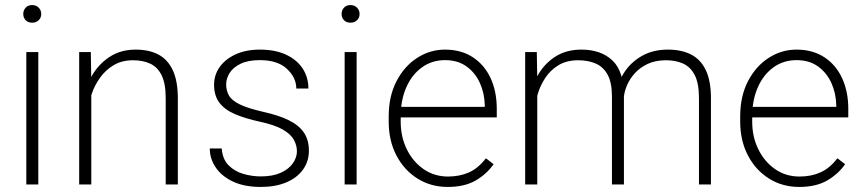

<svg xmlns="http://www.w3.org/2000/svg" viewBox="-20 -736 3442 766"><path d="M108.4 -715.8Q124.5 -715.8 134.5 -705.3Q144.5 -694.8 144.5 -680.2Q144.5 -665.5 134.5 -655.5Q124.5 -645.5 108.4 -645.5Q91.8 -645.5 82.3 -655.5Q72.8 -665.5 72.8 -680.2Q72.8 -694.8 82.3 -705.3Q91.8 -715.8 108.4 -715.8ZM132.8 0H85V-528.3H132.8Z M344.2 0H295.9V-528.3H342.3L344.2 -415.5ZM312 -320.3Q316.9 -379.4 343.8 -428.7Q370.6 -478 415.8 -508.1Q460.9 -538.1 521 -538.1Q574.2 -538.1 611.6 -518.6Q648.9 -499 669.2 -456.1Q689.5 -413.1 689.5 -343.3V0H641.1V-343.8Q641.1 -402.3 625 -435.3Q608.9 -468.3 579.6 -481.9Q550.3 -495.6 510.7 -495.6Q466.3 -495.6 433.6 -476.1Q400.9 -456.5 379.2 -426Q357.4 -395.5 346.2 -362.1Q335 -328.6 334 -301.3Z M1020.5 9.8Q954.6 9.8 909.2 -11.7Q863.8 -33.2 840.3 -68.4Q816.9 -103.5 816.9 -143.6H864.7Q867.7 -101.1 891.8 -76.7Q916 -52.2 950.9 -42.2Q985.8 -32.2 1020.5 -32.2Q1067.9 -32.2 1099.9 -46.6Q1131.8 -61 1148.2 -84.2Q1164.6 -107.4 1164.6 -132.8Q1164.6 -155.3 1152.8 -177.5Q1141.1 -199.7 1109.4 -218.5Q1077.6 -237.3 1016.6 -250.5Q958 -263.2 917.2 -280.8Q876.5 -298.3 855.2 -326.4Q834 -354.5 834 -397.9Q834 -436.5 856.2 -468.3Q878.4 -500 919.7 -519Q960.9 -538.1 1017.1 -538.1Q1077.6 -538.1 1120.8 -518.1Q1164.1 -498 1187.3 -462.9Q1210.4 -427.7 1210.4 -382.8H1162.1Q1162.1 -426.3 1124.8 -461.2Q1087.4 -496.1 1017.1 -496.1Q969.2 -496.1 939.5 -481.4Q909.7 -466.8 896 -444.6Q882.3 -422.4 882.3 -399.4Q882.3 -375 893.1 -355.5Q903.8 -335.9 935.5 -320.1Q967.3 -304.2 1029.3 -290Q1093.3 -275.9 1133.5 -255.6Q1173.8 -235.4 1193.1 -206.1Q1212.4 -176.8 1212.4 -134.8Q1212.4 -92.3 1189 -59.6Q1165.5 -26.9 1122.6 -8.5Q1079.6 9.8 1020.5 9.8Z M1378.4 -715.8Q1394.5 -715.8 1404.5 -705.3Q1414.6 -694.8 1414.6 -680.2Q1414.6 -665.5 1404.5 -655.5Q1394.5 -645.5 1378.4 -645.5Q1361.8 -645.5 1352.3 -655.5Q1342.8 -665.5 1342.8 -680.2Q1342.8 -694.8 1352.3 -705.3Q1361.8 -715.8 1378.4 -715.8ZM1402.8 0H1355V-528.3H1402.8Z M1766.1 9.8Q1698.7 9.8 1645.5 -23.7Q1592.3 -57.1 1561.5 -116Q1530.8 -174.8 1530.8 -250.5V-272Q1530.8 -352.1 1561.8 -411.9Q1592.8 -471.7 1644 -504.9Q1695.3 -538.1 1755.4 -538.1Q1819.8 -538.1 1866.2 -507.8Q1912.6 -477.5 1937.3 -424.3Q1961.9 -371.1 1961.9 -301.8V-267.6H1560.1V-309.6H1914.1V-315.9Q1913.1 -363.3 1894.8 -404.3Q1876.5 -445.3 1841.6 -470.7Q1806.6 -496.1 1755.4 -496.1Q1703.1 -496.1 1663.1 -467Q1623 -438 1600.8 -387.2Q1578.6 -336.4 1578.6 -272V-250.5Q1578.6 -189.9 1603 -140.4Q1627.4 -90.8 1669.9 -61.3Q1712.4 -31.7 1767.6 -31.7Q1814 -31.7 1851.1 -48.3Q1888.2 -64.9 1918.5 -104.5L1949.2 -81.1Q1923.3 -43 1878.9 -16.6Q1834.5 9.8 1766.1 9.8Z M2123.5 0H2075.2V-528.3H2121.6L2123.5 -418ZM2091.3 -320.3Q2096.2 -379.4 2121.8 -428.7Q2147.5 -478 2192.4 -508.1Q2237.3 -538.1 2299.3 -538.1Q2377.4 -538.1 2423.3 -494.9Q2469.2 -451.7 2469.2 -351.6V0H2421.4V-350.1Q2421.4 -406.2 2404.3 -437.7Q2387.2 -469.2 2356.9 -482.4Q2326.7 -495.6 2287.1 -495.6Q2240.7 -495.6 2208.5 -476.1Q2176.3 -456.5 2156 -426Q2135.7 -395.5 2125.7 -362.1Q2115.7 -328.6 2114.7 -301.3ZM2436.5 -350.6Q2441.4 -399.4 2467.5 -442.4Q2493.7 -485.4 2538.8 -511.7Q2584 -538.1 2644.5 -538.1Q2699.2 -538.1 2737.5 -518.3Q2775.9 -498.5 2796.1 -455.6Q2816.4 -412.6 2816.4 -343.8V0H2768.6V-343.8Q2768.6 -403.8 2751.5 -436.8Q2734.4 -469.7 2704.1 -482.9Q2673.8 -496.1 2634.8 -495.6Q2593.3 -495.1 2562.7 -480.5Q2532.2 -465.8 2512 -443.1Q2491.7 -420.4 2481 -394.5Q2470.2 -368.7 2468.8 -345.7Z M3168.5 9.8Q3101.1 9.8 3047.9 -23.7Q2994.6 -57.1 2963.9 -116Q2933.1 -174.8 2933.1 -250.5V-272Q2933.1 -352.1 2964.1 -411.9Q2995.1 -471.7 3046.4 -504.9Q3097.7 -538.1 3157.7 -538.1Q3222.2 -538.1 3268.6 -507.8Q3314.9 -477.5 3339.6 -424.3Q3364.3 -371.1 3364.3 -301.8V-267.6H2962.4V-309.6H3316.4V-315.9Q3315.4 -363.3 3297.1 -404.3Q3278.8 -445.3 3243.9 -470.7Q3209 -496.1 3157.7 -496.1Q3105.5 -496.1 3065.4 -467Q3025.4 -438 3003.2 -387.2Q2981 -336.4 2981 -272V-250.5Q2981 -189.9 3005.4 -140.4Q3029.8 -90.8 3072.3 -61.3Q3114.7 -31.7 3169.9 -31.7Q3216.3 -31.7 3253.4 -48.3Q3290.5 -64.9 3320.8 -104.5L3351.6 -81.1Q3325.7 -43 3281.2 -16.6Q3236.8 9.8 3168.5 9.8Z"/></svg>

Font: Heebo ExtraLight
Style: Regular
Weight: 250
Designer: Oded Ezer
Foundry: Ezer Type House
Version: Version 3.100